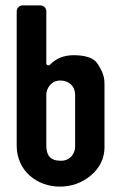

<svg xmlns="http://www.w3.org/2000/svg" viewBox="-20 -687 450 713"><path d="M202 6C246 6 285 -8 318 -36C351 -64 367 -98 368 -137V-372C368 -399 364 -418 341 -452C327 -472 298 -482 253 -482C218 -482 188 -470 166 -447C161 -442 152 -445 152 -451V-645C152 -657 142 -667 130 -667H64C52 -667 42 -657 42 -645V-146C42 -53 117 6 202 6ZM204 -388C237 -388 259 -366 259 -335V-143C259 -118 242 -90 206 -90C166 -90 152 -111 152 -146V-335C152 -359 170 -388 204 -388Z"/></svg>

Font: DIN Rundschrift
Style: Mittel
Weight: 400
Version: Version 1.027